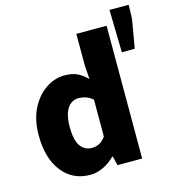

<svg xmlns="http://www.w3.org/2000/svg" viewBox="-115 -867 881 975"><g transform="rotate(-15 325.5 -380.0)"><path d="M241 12Q148 12 93 -58Q38 -128 38 -249Q38 -331 67.5 -389Q97 -447 144 -478.5Q191 -510 242 -510Q284 -510 311 -496.5Q338 -483 361 -459L356 -533V-698H515V0H385L374 -48H370Q345 -22 310.5 -5Q276 12 241 12ZM283 -118Q305 -118 322.5 -127Q340 -136 356 -158V-352Q338 -368 318.5 -374Q299 -380 281 -380Q260 -380 241.5 -367Q223 -354 212 -325Q201 -296 201 -251Q201 -181 223 -149.5Q245 -118 283 -118ZM555 -548 550 -772H651L649 -700L623 -548Z"/></g></svg>

Font: Source Sans 3 ExtraBold
Style: Regular
Weight: 800
Designer: Paul D. Hunt
Foundry: Adobe
Version: Version 3.052;hotconv 1.1.0;makeotfexe 2.6.0